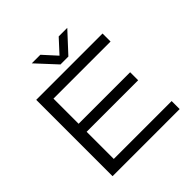

<svg xmlns="http://www.w3.org/2000/svg" viewBox="-222 -1045 1220 1220"><g transform="rotate(-45 387.5 -435.0)"><path d="M102 0V-686H698V-614H185V-388H648V-316H185V-72H705V0ZM246 -870H323L424 -759H386L488 -870H565L441 -736H370Z"/></g></svg>

Font: Archivo SemiExpanded Light
Style: Regular
Weight: 300
Width: 6
Designer: Hector Gatti
Foundry: Omnibus-Type
Version: Version 2.001